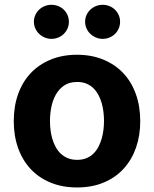

<svg xmlns="http://www.w3.org/2000/svg" viewBox="-20 -785 654 815"><path d="M38.4 -270.6Q38.4 -333.8 57 -385.8Q75.6 -437.9 110.6 -474.8Q145.6 -511.7 195.3 -532.1Q245 -552.6 306.8 -552.6Q368.6 -552.6 418.3 -532.1Q468 -511.7 503 -474.8Q538 -437.9 556.6 -385.8Q575.3 -333.8 575.3 -270.6Q575.3 -209.9 557.4 -158.4Q539.4 -106.9 505.1 -69.2Q470.9 -31.6 421 -10.5Q371.1 10.7 306.8 10.7Q244.7 10.7 195 -9.8Q145.2 -30.2 110.4 -67.3Q75.6 -104.4 57 -156.2Q38.4 -208.1 38.4 -270.6ZM192.1 -271.7Q192.1 -253.2 194.4 -233.7Q196.7 -214.1 202.1 -195.8Q207.4 -177.6 216.3 -161.2Q225.1 -144.9 237.9 -132.8Q250.7 -120.7 267.9 -113.6Q285.2 -106.5 307.5 -106.5Q329.9 -106.5 346.9 -113.6Q364 -120.7 376.6 -133Q389.2 -145.2 397.7 -161.6Q406.2 -177.9 411.6 -196.4Q416.9 -214.8 419.2 -234.2Q421.5 -253.6 421.5 -271.7Q421.5 -290.1 419.2 -309.5Q416.9 -328.8 411.8 -347.1Q406.6 -365.4 397.9 -381.7Q389.2 -398.1 376.6 -410.5Q364 -422.9 346.9 -430Q329.9 -437.1 307.5 -437.1Q274.1 -437.1 251.8 -421.7Q229.4 -406.2 216.3 -382.1Q203.1 -358 197.6 -328.7Q192.1 -299.4 192.1 -271.7ZM415.8 -764.6Q431.1 -764.6 444.6 -759.1Q458.1 -753.6 468 -744Q478 -734.4 483.8 -721.2Q489.7 -708.1 489.7 -692.5Q489.7 -677.2 483.8 -663.9Q478 -650.6 467.9 -640.8Q457.7 -631 444.2 -625.5Q430.8 -620 415.8 -620Q400.9 -620 387.4 -625.7Q373.9 -631.4 363.6 -641.2Q353.3 -650.9 347.3 -664.1Q341.3 -677.2 341.3 -692.5Q341.3 -708.1 347.3 -721.2Q353.3 -734.4 363.5 -744Q373.6 -753.6 387.1 -759.1Q400.6 -764.6 415.8 -764.6ZM198.5 -764.6Q213.8 -764.6 227.3 -759.1Q240.8 -753.6 250.7 -744Q260.7 -734.4 266.5 -721.2Q272.4 -708.1 272.4 -692.5Q272.4 -677.2 266.5 -663.9Q260.7 -650.6 250.5 -640.8Q240.4 -631 226.9 -625.5Q213.4 -620 198.5 -620Q183.6 -620 170.1 -625.7Q156.6 -631.4 146.3 -641.2Q136 -650.9 130 -664.1Q123.9 -677.2 123.9 -692.5Q123.9 -708.1 130 -721.2Q136 -734.4 146.1 -744Q156.2 -753.6 169.7 -759.1Q183.2 -764.6 198.5 -764.6Z"/></svg>

Font: Inter P
Style: Bold
Weight: 700
Designer: Rasmus Andersson
Foundry: rsms
Version: Version 3.018;git-588b23468